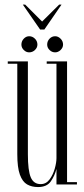

<svg xmlns="http://www.w3.org/2000/svg" viewBox="-20 -784 359 816"><path d="M141.5 11Q115 11 95.2 -0.2Q75.5 -11.5 64.5 -41.8Q53.5 -72 53.5 -129V-513H13V-523H98.5V-128.5Q98.5 -59 110.8 -30.2Q123 -1.5 153 -1.5Q176 -1.5 190.8 -21.5Q205.5 -41.5 212.8 -67.5Q220 -93.5 220 -112V-513H178.5V-523H265V-10H307V0H220V-66Q212.5 -37 195.8 -13Q179 11 141.5 11ZM214.5 -561.5Q200.5 -561.5 190.5 -571.5Q180.5 -581.5 180.5 -594.5Q180.5 -609 190.5 -619.5Q200.5 -630 214.5 -630Q227 -630 237.5 -619.5Q248 -609 248 -594.5Q248 -581.5 237.5 -571.5Q227 -561.5 214.5 -561.5ZM104 -561.5Q91 -561.5 81 -571.5Q71 -581.5 71 -594.5Q71 -609 81 -619.5Q91 -630 104 -630Q118 -630 128.5 -619.5Q139 -609 139 -594.5Q139 -581.5 128.5 -571.5Q118 -561.5 104 -561.5ZM150.5 -658.5 77 -764.5H87L159 -692.5L231.5 -764.5H241.5L168.5 -658.5Z"/></svg>

Font: Imbue 100pt ExtraLight
Style: Regular
Weight: 200
Designer: Tyler Finck
Foundry: Etcetera Type Company
Version: Version 1.102; ttfautohint (v1.8.3)